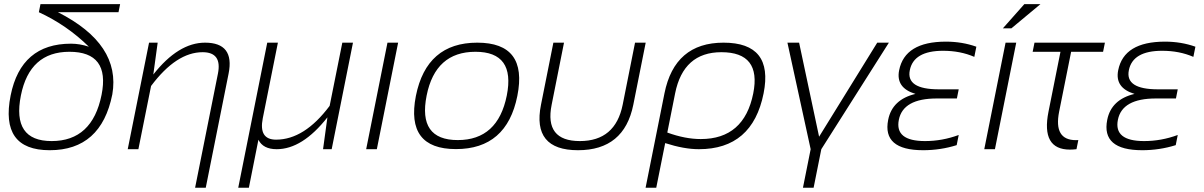

<svg xmlns="http://www.w3.org/2000/svg" viewBox="-20 -718 5792 924"><path d="M219.2 4.9Q-21.5 4.9 31.2 -258.8Q81.1 -507.8 321.8 -507.8Q363.8 -507.8 407.7 -493.2Q301.8 -597.2 167 -659.2L174.8 -698.2H558.1L550.3 -659.2H258.8Q562.5 -505.4 520.5 -263.7Q466.8 4.9 219.2 4.9ZM468.8 -261.7Q510.3 -468.8 314 -468.8Q122.6 -468.8 80.6 -258.8Q36.6 -39.1 228.5 -39.1Q424.3 -39.1 468.8 -261.7Z M594.7 0 697.3 -512.7H738.8L717.8 -359.4Q838.4 -512.7 966.8 -512.7Q1109.9 -512.7 1080.1 -363.8L970.2 185.5H918.9L1028.8 -363.8Q1049.3 -466.8 955.1 -466.8Q828.6 -466.8 707 -304.2L646 0Z M1223.6 -45.4 1177.7 185.5H1126.5L1266.1 -512.7H1317.4L1244.6 -148.9Q1224.1 -45.9 1308.6 -45.9Q1444.8 -45.9 1566.4 -208.5L1627.4 -512.7H1678.7L1576.2 0H1534.7L1555.7 -153.3Q1435.1 0 1311.5 0Q1246.1 0 1223.6 -45.4Z M1896 -512.7 1793.5 0H1742.2L1844.7 -512.7Z M2183.1 -43.9Q2376 -43.9 2418.9 -258.3Q2460.9 -468.8 2268.1 -468.8Q2075.2 -468.8 2033.2 -258.3Q1990.2 -43.9 2183.1 -43.9ZM1981.4 -256.3Q2032.7 -512.7 2276.9 -512.7Q2521 -512.7 2469.7 -256.3Q2418.5 -0.5 2174.3 -0.5Q1931.2 -0.5 1981.4 -256.3Z M2583.5 -213.9 2643.1 -512.7H2694.3L2634.8 -213.9Q2599.6 -39.1 2770.5 -39.1Q2941.4 -39.1 2976.6 -213.9L3036.1 -512.7H3087.4L3027.8 -213.9Q2983.9 4.9 2761.7 4.9Q2539.6 4.9 2583.5 -213.9Z M3191.4 -80.1Q3277.3 -48.8 3352.5 -48.8Q3561 -48.8 3605 -268.6Q3644.5 -466.8 3451.7 -466.8Q3268.6 -466.8 3229 -268.6ZM3461.9 -512.7Q3703.6 -512.7 3654.8 -268.6Q3601.1 0 3343.3 0Q3272 0 3181.2 -29.3L3138.2 185.5H3086.9L3177.7 -268.6Q3226.6 -512.7 3461.9 -512.7Z M3769.5 -512.7H3825.7L3921.9 -60.1L4201.7 -512.7H4257.8L3932.6 0L3895.5 185.5H3844.2L3881.3 0Z M4668.9 -444.3Q4601.6 -473.6 4518.6 -473.6Q4377 -473.6 4358.4 -379.9Q4339.8 -288.1 4498.5 -288.1H4593.8L4585 -244.1H4488.3Q4326.2 -244.1 4305.7 -141.6Q4285.2 -39.1 4431.6 -39.1Q4514.6 -39.1 4593.8 -68.4L4584 -19.5Q4505.9 4.9 4422.9 4.9Q4225.1 4.9 4254.4 -141.6Q4273.9 -239.3 4385.7 -266.1Q4290 -294.9 4307.1 -379.9Q4334.5 -517.6 4532.2 -517.6Q4610.4 -517.6 4678.7 -493.2Z M4870.6 -512.7 4768.1 0H4716.8L4819.3 -512.7ZM4909.7 -698.2H4987.3L4847.2 -581.5H4806.2Z M4958.5 -512.7H5297.4L5288.6 -468.8H5134.8L5077.1 -180.7Q5049.8 -43.5 5158.2 -43.5Q5163.6 -43.5 5169.4 -43.9L5160.6 0Q5144 2 5129.4 2Q4989.3 2 5025.9 -180.7L5083.5 -468.8H4949.7Z M5723.1 -444.3Q5655.8 -473.6 5572.8 -473.6Q5431.2 -473.6 5412.6 -379.9Q5394 -288.1 5552.7 -288.1H5647.9L5639.2 -244.1H5542.5Q5380.4 -244.1 5359.9 -141.6Q5339.4 -39.1 5485.8 -39.1Q5568.8 -39.1 5647.9 -68.4L5638.2 -19.5Q5560.1 4.9 5477.1 4.9Q5279.3 4.9 5308.6 -141.6Q5328.1 -239.3 5439.9 -266.1Q5344.2 -294.9 5361.3 -379.9Q5388.7 -517.6 5586.4 -517.6Q5664.6 -517.6 5732.9 -493.2Z"/></svg>

Font: Sansation Light
Style: Light Italic
Weight: 300
Designer: Bernd Montag
Version: Version 1.301